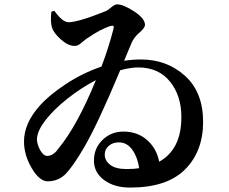

<svg xmlns="http://www.w3.org/2000/svg" viewBox="-20 -803 1040 871"><path d="M553.7 -36.1Q587.9 -36.1 611.3 -40Q604.5 -88.9 580.6 -123Q556.6 -157.2 518.6 -157.2Q492.2 -157.2 473.6 -141.6Q455.1 -126 455.1 -101.6Q455.1 -74.2 480 -55.2Q504.9 -36.1 553.7 -36.1ZM244.1 -127.9Q330.1 -231.4 415 -439.5Q347.7 -404.3 286.6 -356Q225.6 -307.6 190.4 -262.7Q147.5 -210 147.5 -168.9Q149.4 -143.6 163.6 -119.6Q177.7 -95.7 194.3 -95.7Q221.7 -95.7 244.1 -127.9ZM578.1 -611.3 543 -527.3Q581.1 -533.2 619.1 -533.2Q737.3 -533.2 819.3 -459Q901.4 -384.8 901.4 -250Q901.4 -116.2 819.3 -34.2Q737.3 47.9 570.3 47.9Q498 47.9 452.1 13.7Q406.2 -20.5 406.2 -74.2Q406.2 -130.9 445.3 -168.5Q484.4 -206.1 540 -206.1Q603.5 -206.1 647 -168Q690.4 -129.9 702.1 -69.3Q803.7 -126 802.7 -273.4Q802.7 -369.1 751 -433.1Q699.2 -497.1 606.4 -497.1Q573.2 -497.1 525.4 -484.4Q424.8 -243.2 362.3 -135.7Q313.5 -51.8 279.8 -16.1Q246.1 19.5 196.3 19.5Q159.2 19.5 124 -40Q88.9 -99.6 88.9 -161.1Q88.9 -243.2 159.2 -322.3Q201.2 -370.1 276.9 -420.4Q352.5 -470.7 440.4 -501Q472.7 -585.9 495.1 -672.9Q497.1 -681.6 494.6 -684.6Q492.2 -687.5 483.4 -685.5Q440.4 -673.8 375 -628.9Q366.2 -623 355.5 -613.8Q344.7 -604.5 336.9 -599.6Q329.1 -594.7 318.4 -594.7Q289.1 -594.7 256.3 -624Q223.6 -653.3 215.8 -677.7Q208 -704.1 212.9 -750L226.6 -753.9Q263.7 -702.1 291 -702.1Q334 -702.1 460.9 -752.9Q467.8 -755.9 484.4 -769.5Q501 -783.2 510.7 -783.2Q540 -783.2 588.9 -751Q637.7 -718.8 637.7 -690.4Q637.7 -676.8 613.8 -656.2Q589.8 -635.7 578.1 -611.3Z"/></svg>

Font: GenYoMin TW TTF Bold
Style: Regular
Weight: 700
Version: Version 1.300